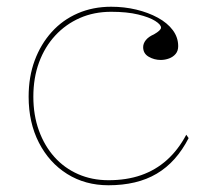

<svg xmlns="http://www.w3.org/2000/svg" viewBox="-20 -535 645 570"><path d="M302 15Q233 15 179.5 -18.5Q126 -52 95.5 -111.5Q65 -171 65 -248Q65 -307 83 -355.5Q101 -404 133.5 -440Q166 -476 211 -495.5Q256 -515 310 -515Q349 -515 384.5 -506.5Q420 -498 448.5 -482.5Q477 -467 493 -445.5Q509 -424 509 -398Q509 -384 501.5 -375Q494 -366 482 -361.5Q470 -357 457 -357Q438 -357 421.5 -366.5Q405 -376 405 -395Q405 -406 413 -416Q421 -426 437 -433Q458 -445 458 -453Q458 -462 440.5 -473Q423 -484 390 -492Q357 -500 310 -500Q259 -500 217 -481.5Q175 -463 144 -429.5Q113 -396 96 -350Q79 -304 79 -248Q79 -193 95.5 -147.5Q112 -102 141.5 -69Q171 -36 212 -18Q253 0 302 0Q356 0 399 -15Q442 -30 475.5 -60Q509 -90 533 -135L540 -125Q522 -90 498.5 -63.5Q475 -37 445.5 -19.5Q416 -2 380 6.5Q344 15 302 15Z"/></svg>

Font: Kalnia Thin Thin
Style: Regular
Weight: 250
Version: Version 1.105